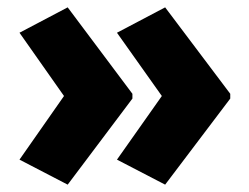

<svg xmlns="http://www.w3.org/2000/svg" viewBox="-20 -542 677 522"><path d="M606 -274 429 -40 298 -108 420 -281 298 -453 429 -522 606 -287ZM340 -274 164 -40 33 -108 154 -281 33 -453 164 -522 340 -287Z"/></svg>

Font: Noto Sans Sinhala UI SemiCondensed Black
Style: Regular
Weight: 900
Width: 4
Designer: Jelle Bosma - Monotype Design Team
Foundry: Monotype Imaging Inc.
Version: Version 2.006; ttfautohint (v1.8.4.7-5d5b)